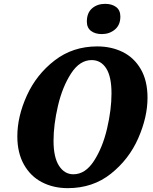

<svg xmlns="http://www.w3.org/2000/svg" viewBox="-20 -966 797 997"><path d="M70 -258Q70 -361 119.5 -470Q169 -579 263.5 -652Q358 -725 485 -725Q558 -725 617 -696Q676 -667 711 -607Q746 -547 746 -458Q746 -358 698 -248.5Q650 -139 556 -64Q462 11 332 11Q257 11 197.5 -20Q138 -51 104 -112Q70 -173 70 -258ZM559 -481Q559 -568 531.5 -611Q504 -654 456 -654Q394 -654 349 -584.5Q304 -515 281 -416.5Q258 -318 258 -235Q258 -149 286.5 -105Q315 -61 361 -61Q423 -61 468 -130.5Q513 -200 536 -298.5Q559 -397 559 -481ZM431 -854Q431 -899 458 -922.5Q485 -946 526 -946Q561 -946 583 -929.5Q605 -913 605 -880Q605 -836 576.5 -812.5Q548 -789 509 -789Q474 -789 452.5 -805.5Q431 -822 431 -854Z"/></svg>

Font: Noto Serif NarrowBlack
Style: Italic
Weight: 900
Width: 4
Italic angle: -12°
Designer: Monotype Design Team
Foundry: Monotype Imaging Inc.
Version: Version 1.001